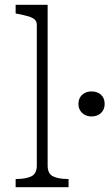

<svg xmlns="http://www.w3.org/2000/svg" viewBox="-20 -778 462 798"><path d="M178 -758V-90Q178 -56 200.5 -45Q223 -34 262 -34H265V0H45V-34H48Q87 -34 110 -45Q133 -56 133 -90V-675Q133 -689 124 -697Q115 -705 98 -710Q81 -715 55 -720L45 -722V-758ZM360 -294Q337 -294 321.5 -308.5Q306 -323 306 -346Q306 -370 321.5 -384Q337 -398 360 -398Q385 -398 400 -384Q415 -370 415 -346Q415 -323 400 -308.5Q385 -294 360 -294Z"/></svg>

Font: Roboto Serif Thin
Style: Regular
Weight: 250
Designer: Greg Gazdowicz
Foundry: Commercial Type
Version: Version 1.004